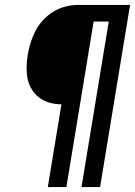

<svg xmlns="http://www.w3.org/2000/svg" viewBox="-20 -755 545 775"><path d="M173 0 228 -334Q203 -334 180 -340.5Q157 -347 139 -360.5Q121 -374 108.5 -394Q96 -414 91.5 -437Q87 -460 87.5 -485Q88 -510 92 -534Q96 -559 104 -584Q112 -609 124 -632Q136 -655 155 -675Q174 -695 196.5 -708.5Q219 -722 244 -728.5Q269 -735 294 -735H505L384 0H309L419 -668H358L248 0Z"/></svg>

Font: Iosevka Term Oblique
Style: Regular
Weight: 400
Italic angle: -9°
Monospace: yes
Designer: Belleve Invis
Foundry: Belleve Invis
Version: Version 31.4.0